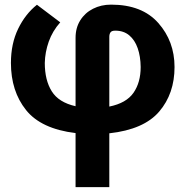

<svg xmlns="http://www.w3.org/2000/svg" viewBox="-20 -554 786 808"><path d="M440 233.5H298V6Q153 -11.5 89.5 -91Q26 -170.5 26 -289Q26 -370 56.2 -432.5Q86.5 -495 135.5 -534L233.5 -460Q201 -423.5 185.2 -379Q169.5 -334.5 168.5 -289Q168.5 -216.5 197.8 -169.8Q227 -123 298 -107V-395Q298 -437 317.8 -468.5Q337.5 -500 371.5 -517.2Q405.5 -534.5 447.5 -534.5Q578 -534.5 646.2 -457.2Q714.5 -380 714.5 -272Q714.5 -160 650 -84.5Q585.5 -9 440 7ZM440 -105.5Q511.5 -120 541.8 -163.5Q572 -207 572 -272Q571.5 -316.5 559.5 -351Q547.5 -385.5 524 -405.2Q500.5 -425 465 -425Q450 -425 445 -417.8Q440 -410.5 440 -399Z"/></svg>

Font: Roberto Sans
Style: Bold
Weight: 700
Designer: Google (font) & Cristiano Sobral (main changes)
Version: Version 1.000;October 12, 2021;FontCreator 14.0.0.2814 64-bi